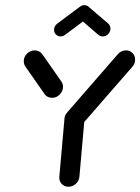

<svg xmlns="http://www.w3.org/2000/svg" viewBox="-20 -710 534 730"><path d="M266.3 -293.3Q281.9 -293.3 292.2 -282.2Q302.6 -271.1 301.1 -255.2L281.9 -38.1Q280.4 -22.2 268.3 -11.1Q256.3 0 240.4 0Q224.4 0 214.3 -11.1Q204.1 -22.2 205.6 -38.1L224.8 -255.2Q226.3 -271.1 238.3 -282.2Q250.4 -293.3 266.3 -293.3ZM219.6 -380.4Q219.6 -363.3 207.2 -350.7Q194.8 -338.1 177.8 -338.1Q168.9 -338.1 161.3 -342Q153.7 -345.9 149.3 -352.6L77 -456.3Q70.4 -465.2 70.4 -477.4Q70.4 -494.1 82.8 -506.3Q95.2 -518.5 111.9 -518.5Q120.7 -518.5 128.3 -514.6Q135.9 -510.7 140.7 -504.1L213.3 -400Q219.6 -390.7 219.6 -380.4ZM458.9 -518.5Q473.7 -518.5 483.7 -508.5Q493.7 -498.5 493.7 -483.7Q493.7 -467.8 483.7 -456.7L291.1 -235.6Q285.2 -228.9 276.9 -224.8Q268.5 -220.7 259.6 -220.7Q244.8 -220.7 234.8 -230.7Q224.8 -240.7 224.8 -255.6Q224.8 -270.7 235.2 -282.2L428.1 -504.1Q433.7 -510.7 441.9 -514.6Q450 -518.5 458.9 -518.5ZM300.4 -690.4Q311.1 -690.4 318.3 -683.3Q325.6 -676.3 325.6 -665.6Q325.6 -658.1 322 -651.9Q318.5 -645.6 313 -641.5L227.4 -577.4Q219.6 -571.5 210.4 -571.5Q200 -571.5 192.8 -578.7Q185.6 -585.9 185.6 -596.7Q185.6 -604.1 188.9 -610.2Q192.2 -616.3 198.1 -620.4L283.7 -684.4Q291.5 -690.4 300.4 -690.4ZM316.7 -684.4 391.5 -620.4Q395.6 -616.7 398 -611.1Q400.4 -605.6 400 -598.9Q398.9 -587.4 390.2 -579.4Q381.5 -571.5 370 -571.5Q361.1 -571.5 354.1 -577.4L280.4 -641.1Z"/></svg>

Font: 26F Galaxy Sans
Style: Bold Italic
Weight: 700
Italic angle: -5°
Designer: C₂₉H₂₅N₃O₅
Version: Version 1.200